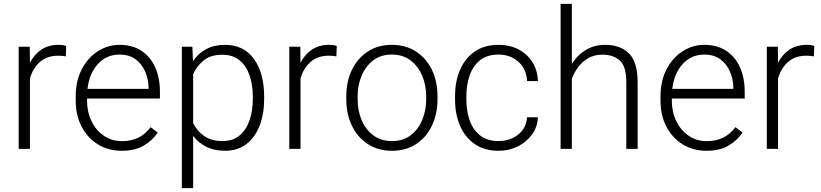

<svg xmlns="http://www.w3.org/2000/svg" viewBox="-20 -770 4246 993"><path d="M322.3 -532.2 320.3 -478.5Q311 -480 301.8 -481Q292.5 -481.9 281.2 -481.9Q222.2 -481.9 185.5 -448.7Q148.9 -415.5 134.8 -363.3V0H76.7V-528.3H133.8L134.8 -444.8Q156.2 -487.8 193.1 -512.9Q230 -538.1 283.7 -538.1Q307.6 -538.1 322.3 -532.2Z M608.9 9.8Q540 9.8 486.3 -23.4Q432.6 -56.6 402.1 -115.2Q371.6 -173.8 371.6 -249.5V-270.5Q371.6 -352.1 403.1 -412.1Q434.6 -472.2 486.3 -505.1Q538.1 -538.1 598.1 -538.1Q665.5 -538.1 712.2 -506.8Q758.8 -475.6 783 -421.1Q807.1 -366.7 807.1 -295.9V-260.3H430.2V-249.5Q430.2 -191.4 453.1 -143.8Q476.1 -96.2 516.8 -68.1Q557.6 -40 611.3 -40Q657.7 -40 694.1 -57.4Q730.5 -74.7 759.3 -112.3L795.9 -84Q770 -45.4 724.9 -17.8Q679.7 9.8 608.9 9.8ZM598.1 -487.8Q531.2 -487.8 486.6 -439.2Q441.9 -390.6 432.6 -310.5H748.5V-316.9Q747.6 -361.3 730.7 -400.1Q713.9 -439 680.9 -463.4Q647.9 -487.8 598.1 -487.8Z M1346.2 -269V-258.8Q1346.2 -180.2 1322.5 -119.4Q1298.8 -58.6 1253.7 -24.4Q1208.5 9.8 1144.5 9.8Q1088.4 9.8 1047.1 -10.7Q1005.9 -31.2 979 -67.4V203.1H920.4V-528.3H975.1L978 -453.6Q1004.9 -493.7 1046.1 -515.9Q1087.4 -538.1 1143.6 -538.1Q1240.7 -538.1 1293.5 -465.1Q1346.2 -392.1 1346.2 -269ZM1287.6 -258.8V-269Q1287.6 -330.6 1270.8 -379.9Q1253.9 -429.2 1219 -458Q1184.1 -486.8 1130.4 -486.8Q1067.4 -486.8 1031.7 -456.3Q996.1 -425.8 979 -386.2V-133.3Q998.5 -93.3 1035.4 -66.9Q1072.3 -40.5 1131.3 -40.5Q1184.6 -40.5 1219.2 -69.6Q1253.9 -98.6 1270.8 -148.2Q1287.6 -197.8 1287.6 -258.8Z M1721.7 -532.2 1719.7 -478.5Q1710.4 -480 1701.2 -481Q1691.9 -481.9 1680.7 -481.9Q1621.6 -481.9 1585 -448.7Q1548.3 -415.5 1534.2 -363.3V0H1476.1V-528.3H1533.2L1534.2 -444.8Q1555.7 -487.8 1592.5 -512.9Q1629.4 -538.1 1683.1 -538.1Q1707 -538.1 1721.7 -532.2Z M1771 -256.3V-272Q1771 -349.1 1800.3 -409.2Q1829.6 -469.2 1882.6 -503.7Q1935.5 -538.1 2006.3 -538.1Q2078.1 -538.1 2131.3 -503.7Q2184.6 -469.2 2213.6 -409.2Q2242.7 -349.1 2242.7 -272V-256.3Q2242.7 -179.7 2213.6 -119.4Q2184.6 -59.1 2131.6 -24.7Q2078.6 9.8 2007.3 9.8Q1936 9.8 1882.8 -24.7Q1829.6 -59.1 1800.3 -119.4Q1771 -179.7 1771 -256.3ZM1829.6 -272V-256.3Q1829.6 -198.7 1850.1 -149.4Q1870.6 -100.1 1910.2 -70.3Q1949.7 -40.5 2007.3 -40.5Q2064.5 -40.5 2103.8 -70.3Q2143.1 -100.1 2163.6 -149.4Q2184.1 -198.7 2184.1 -256.3V-272Q2184.1 -329.1 2163.6 -378.2Q2143.1 -427.2 2103.5 -457.5Q2064 -487.8 2006.3 -487.8Q1949.2 -487.8 1909.9 -457.5Q1870.6 -427.2 1850.1 -378.2Q1829.6 -329.1 1829.6 -272Z M2559.1 -40.5Q2595.7 -40.5 2628.2 -54.7Q2660.6 -68.8 2681.9 -96.2Q2703.1 -123.5 2706.1 -163.6H2762.2Q2759.8 -113.3 2731.4 -74.2Q2703.1 -35.2 2658 -12.7Q2612.8 9.8 2559.1 9.8Q2484.9 9.8 2434.6 -25.4Q2384.3 -60.5 2358.9 -120.4Q2333.5 -180.2 2333.5 -253.9V-274.4Q2333.5 -348.6 2359.1 -408.4Q2384.8 -468.3 2434.8 -503.2Q2484.9 -538.1 2558.6 -538.1Q2615.2 -538.1 2660.4 -515.1Q2705.6 -492.2 2732.7 -450.2Q2759.8 -408.2 2762.2 -350.6H2706.1Q2702.6 -414.6 2660.4 -451.2Q2618.2 -487.8 2558.6 -487.8Q2498.5 -487.8 2461.9 -457.8Q2425.3 -427.7 2408.7 -379.2Q2392.1 -330.6 2392.1 -274.4V-253.9Q2392.1 -197.8 2408.4 -149.2Q2424.8 -100.6 2461.7 -70.6Q2498.5 -40.5 2559.1 -40.5Z M2937.5 -750V-439.5Q2964.8 -483.9 3008.8 -511Q3052.7 -538.1 3109.4 -538.1Q3188.5 -538.1 3233.2 -493.4Q3277.8 -448.7 3277.8 -344.2V0H3219.2V-344.7Q3219.2 -426.3 3185.8 -456.8Q3152.3 -487.3 3095.2 -487.3Q3053.7 -487.3 3022.5 -469.2Q2991.2 -451.2 2970 -422.6Q2948.7 -394 2937.5 -361.8V0H2879.4V-750Z M3633.3 9.8Q3564.5 9.8 3510.7 -23.4Q3457 -56.6 3426.5 -115.2Q3396 -173.8 3396 -249.5V-270.5Q3396 -352.1 3427.5 -412.1Q3459 -472.2 3510.7 -505.1Q3562.5 -538.1 3622.6 -538.1Q3689.9 -538.1 3736.6 -506.8Q3783.2 -475.6 3807.4 -421.1Q3831.5 -366.7 3831.5 -295.9V-260.3H3454.6V-249.5Q3454.6 -191.4 3477.5 -143.8Q3500.5 -96.2 3541.3 -68.1Q3582 -40 3635.7 -40Q3682.1 -40 3718.5 -57.4Q3754.9 -74.7 3783.7 -112.3L3820.3 -84Q3794.4 -45.4 3749.3 -17.8Q3704.1 9.8 3633.3 9.8ZM3622.6 -487.8Q3555.7 -487.8 3511 -439.2Q3466.3 -390.6 3457 -310.5H3772.9V-316.9Q3772 -361.3 3755.1 -400.1Q3738.3 -439 3705.3 -463.4Q3672.4 -487.8 3622.6 -487.8Z M4191.4 -532.2 4189.5 -478.5Q4180.2 -480 4170.9 -481Q4161.6 -481.9 4150.4 -481.9Q4091.3 -481.9 4054.7 -448.7Q4018.1 -415.5 4003.9 -363.3V0H3945.8V-528.3H4002.9L4003.9 -444.8Q4025.4 -487.8 4062.3 -512.9Q4099.1 -538.1 4152.8 -538.1Q4176.8 -538.1 4191.4 -532.2Z"/></svg>

Font: Vazirmatn RD UI ExtraLight
Style: Regular
Weight: 200
Designer: Saber Rastikerdar
Foundry: Saber Rastikerdar
Version: Version 33.003